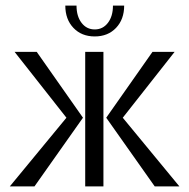

<svg xmlns="http://www.w3.org/2000/svg" viewBox="-20 -665 675 685"><path d="M383 -645H423Q423 -596 394 -565.5Q365 -535 318 -535Q271 -535 242 -565.5Q213 -596 213 -645H253Q253 -607 271 -583.5Q289 -560 318 -560Q347 -560 365 -583.5Q383 -607 383 -645ZM276 -245 103 0H15L217 -245L32 -480H111ZM359 -245 524 -480H603L418 -245L620 0H532ZM284 0V-480H349V0Z"/></svg>

Font: Glametrix
Style: Regular
Weight: 500
Designer: gluk
Foundry: gluk
Version: Version 0.40